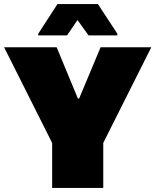

<svg xmlns="http://www.w3.org/2000/svg" viewBox="-23 -919 760 939"><path d="M232 0V-220L-3 -688H254L358 -437H364L469 -688H717L482 -220V0ZM164 -746V-754L258 -899H456L551 -754V-746H410L356 -821L305 -746Z"/></svg>

Font: Saira SemiExpanded Black
Style: Regular
Weight: 900
Width: 6
Designer: Hector Gatti with collaboration of the Omnibus-Type team
Foundry: Omnibus-Type
Version: Version 1.101